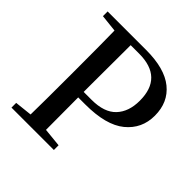

<svg xmlns="http://www.w3.org/2000/svg" viewBox="-193 -889 1041 1041"><g transform="rotate(45 327.5 -368.5)"><path d="M330.1 -696.3H265.6Q264.6 -597.7 264.6 -393.6V-336.9H325.2Q421.9 -336.9 467.8 -385.3Q513.7 -433.6 513.7 -518.6Q513.7 -696.3 330.1 -696.3ZM318.4 -294.9H264.6Q264.6 -132.8 265.6 -46.9L373 -36.1V0H47.9V-36.1L147.5 -46.9Q149.4 -143.6 149.4 -342.8V-393.6Q149.4 -592.8 147.5 -690.4L47.9 -701.2V-737.3H342.8Q485.4 -737.3 557.1 -679.2Q628.9 -621.1 628.9 -518.6Q628.9 -418.9 553.2 -356.9Q477.5 -294.9 318.4 -294.9Z"/></g></svg>

Font: Bpmf Zihi Serif SemiBold
Style: SemiBold
Weight: 600
Foundry: But Ko
Version: Version 1.320